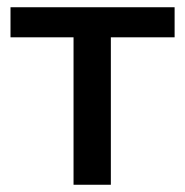

<svg xmlns="http://www.w3.org/2000/svg" viewBox="-20 -510 510 530"><path d="M183 0V-407H9V-490H462V-407H286V0Z"/></svg>

Font: Nunito Sans 11pt SemiBold
Style: Regular
Weight: 600
Version: Version 3.101;gftools[0.9.27]